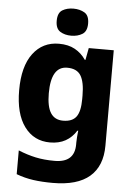

<svg xmlns="http://www.w3.org/2000/svg" viewBox="-64 -815 767 1102"><g transform="rotate(5 319.0 -263.5)"><path d="M249 -559Q303 -559 341 -538Q379 -517 404 -480H408L421 -549H565V1Q565 118 494.5 179Q424 240 282 240Q220 240 170 233Q120 226 72 208V71Q123 92 172 102.5Q221 113 282 113Q397 113 397 8V-3Q397 -17 398.5 -35.5Q400 -54 402 -71H397Q373 -32 335.5 -11Q298 10 246 10Q153 10 98.5 -64Q44 -138 44 -274Q44 -411 99.5 -485Q155 -559 249 -559ZM308 -426Q215 -426 215 -271Q215 -194 238.5 -157.5Q262 -121 310 -121Q363 -121 386 -152Q409 -183 409 -254V-275Q409 -352 386.5 -389Q364 -426 308 -426ZM314 -767Q351 -767 378 -751Q405 -735 405 -689Q405 -644 378 -627.5Q351 -611 314 -611Q277 -611 250.5 -627.5Q224 -644 224 -689Q224 -735 250.5 -751Q277 -767 314 -767Z"/></g></svg>

Font: Noto Sans Myanmar ExtraBold
Style: Regular
Weight: 800
Designer: Monotype Design Team
Foundry: Monotype Imaging Inc.
Version: Version 2.107; ttfautohint (v1.8.4.7-5d5b)